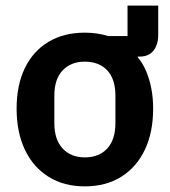

<svg xmlns="http://www.w3.org/2000/svg" viewBox="-20 -650 603 682"><path d="M433 -630H542V-526Q542 -491 525 -470Q508 -449 477 -449H469V-447Q487 -426 499 -397.5Q511 -369 517.5 -335.5Q524 -302 524 -264Q524 -180 494.5 -118Q465 -56 410.5 -22Q356 12 281 12Q207 12 152.5 -22Q98 -56 68.5 -118Q39 -180 39 -264Q39 -348 68.5 -408.5Q98 -469 152.5 -501.5Q207 -534 281 -534Q304 -534 324.5 -531Q345 -528 364 -522H433ZM281 -91Q332 -91 361 -122.5Q390 -154 390 -213V-310Q390 -369 361 -400Q332 -431 281 -431Q232 -431 202.5 -400Q173 -369 173 -310V-213Q173 -154 202.5 -122.5Q232 -91 281 -91Z"/></svg>

Font: IBM Plex Sans SemiBold
Style: Regular
Weight: 600
Designer: Mike Abbink, Paul van der Laan, Pieter van Rosmalen
Foundry: Bold Monday
Version: Version 3.201